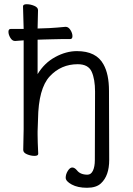

<svg xmlns="http://www.w3.org/2000/svg" viewBox="-20 -727 628 909"><path d="M430 -293Q430 -352 414 -387.5Q398 -423 348 -423Q269 -423 215.5 -365.5Q162 -308 160 -162Q159 -129 158 -105V-89Q158 -59 161 1Q161 11 143.5 11Q126 11 108 3.5Q90 -4 90 -17L92 -115V-536Q77 -535 52 -533H51Q38 -533 29 -548Q20 -563 20 -576.5Q20 -590 31 -590H92L89 -697Q89 -707 106.5 -707Q124 -707 142 -699.5Q160 -692 160 -679L158 -592L214 -594Q250 -596 290 -600H291Q304 -600 313.5 -585Q323 -570 323 -556Q323 -542 312 -542H273Q245 -542 225 -541L186 -540L158 -539V-376Q190 -429 241.5 -457Q293 -485 344 -485Q436 -485 470 -422Q496 -376 496 -297L497 30Q497 105 458 141Q436 162 392 162Q348 162 319.5 146.5Q291 131 291 114.5Q291 98 301 82Q311 66 322 66Q333 66 344 79Q360 100 394 100Q411 100 420 81Q429 62 429 31Z"/></svg>

Font: Moon Stars Kai T
Style: Regular
Weight: 400
Designer: GuiWonder
Version: Version 1.101